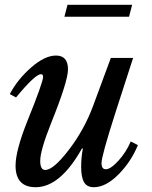

<svg xmlns="http://www.w3.org/2000/svg" viewBox="-20 -772 633 802"><path d="M169 -62Q203 -62 267.5 -146Q332 -230 369 -330L443 -530H536L462 -301Q404 -120 404 -91Q404 -65 422 -65Q442 -65 474.5 -100.5Q507 -136 526 -181L556 -166Q528 -97 475 -43.5Q422 10 372 10Q343 10 331 -11Q319 -32 319 -75Q319 -115 326 -150L323 -153Q232 10 129 10Q45 10 45 -80Q45 -143 95 -268Q160 -429 160 -451Q160 -462 151 -462Q127 -462 47 -365L21 -379Q53 -440 110 -490Q167 -540 214 -540Q264 -540 264 -482Q264 -433 194 -259Q148 -144 148 -100Q148 -62 169 -62ZM519 -702H249L262 -752H532Z"/></svg>

Font: Libre Baskerville
Style: Italic
Weight: 400
Italic angle: -15°
Designer: Pablo Impallari, Rodrigo Fuenzalida
Foundry: Pablo Impallari, Rodrigo Fuenzalida
Version: Version 1.051;Glyphs 3.2.3 (3260)